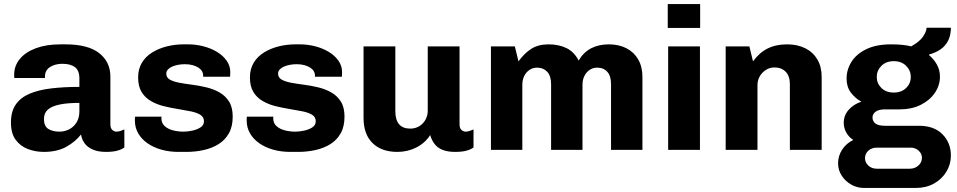

<svg xmlns="http://www.w3.org/2000/svg" viewBox="-20 -740 4723 948"><path d="M196 10Q155 10 118 -4Q81 -18 57.5 -49.5Q34 -81 34 -135Q34 -189 57.5 -223.5Q81 -258 125.5 -277Q170 -296 232.5 -303.5Q295 -311 372 -311V-352Q372 -392 350 -408.5Q328 -425 288 -425Q252 -425 227 -409Q202 -393 202 -362V-355H51Q50 -358 50 -362.5Q50 -367 50 -372Q50 -415 78 -449Q106 -483 157.5 -502Q209 -521 278 -521H303Q415 -521 470 -477.5Q525 -434 525 -362V-126Q525 -107 534.5 -98.5Q544 -90 555 -90Q565 -90 575 -93.5Q585 -97 594 -101V-12Q581 -2 559 4Q537 10 503 10Q465 10 438.5 -1.5Q412 -13 398 -32Q384 -51 380 -76Q352 -40 307 -15Q262 10 196 10ZM274 -90Q299 -90 321.5 -101.5Q344 -113 358 -135.5Q372 -158 372 -191V-232Q314 -232 275 -224Q236 -216 216.5 -199Q197 -182 197 -152Q197 -117 218.5 -103.5Q240 -90 274 -90Z M862 10Q816 10 777 -1Q738 -12 708.5 -32.5Q679 -53 662.5 -81.5Q646 -110 646 -145Q646 -150 646 -154Q646 -158 647 -164H778Q777 -162 777 -160Q777 -158 777 -156Q777 -132 793 -117.5Q809 -103 834 -96.5Q859 -90 886 -90Q906 -90 929.5 -95Q953 -100 970 -111Q987 -122 987 -141Q987 -162 969.5 -173Q952 -184 923 -190Q894 -196 859.5 -201.5Q825 -207 790 -215.5Q755 -224 726 -240.5Q697 -257 679.5 -285Q662 -313 662 -358Q662 -399 680.5 -430Q699 -461 731.5 -481Q764 -501 804 -511Q844 -521 886 -521H909Q947 -521 984 -511.5Q1021 -502 1051 -484Q1081 -466 1099 -440.5Q1117 -415 1117 -384Q1117 -378 1116.5 -371.5Q1116 -365 1116 -361H983V-369Q983 -379 977 -389Q971 -399 959 -406.5Q947 -414 930.5 -418.5Q914 -423 892 -423Q874 -423 857 -419.5Q840 -416 827.5 -410Q815 -404 808 -395.5Q801 -387 801 -377Q801 -357 818.5 -347Q836 -337 865.5 -331.5Q895 -326 930 -321.5Q965 -317 1000 -308.5Q1035 -300 1064 -283.5Q1093 -267 1111 -238.5Q1129 -210 1129 -164Q1129 -115 1110 -81.5Q1091 -48 1058.5 -28Q1026 -8 985 1Q944 10 900 10Z M1414 10Q1368 10 1329 -1Q1290 -12 1260.5 -32.5Q1231 -53 1214.5 -81.5Q1198 -110 1198 -145Q1198 -150 1198 -154Q1198 -158 1199 -164H1330Q1329 -162 1329 -160Q1329 -158 1329 -156Q1329 -132 1345 -117.5Q1361 -103 1386 -96.5Q1411 -90 1438 -90Q1458 -90 1481.5 -95Q1505 -100 1522 -111Q1539 -122 1539 -141Q1539 -162 1521.5 -173Q1504 -184 1475 -190Q1446 -196 1411.5 -201.5Q1377 -207 1342 -215.5Q1307 -224 1278 -240.5Q1249 -257 1231.5 -285Q1214 -313 1214 -358Q1214 -399 1232.5 -430Q1251 -461 1283.5 -481Q1316 -501 1356 -511Q1396 -521 1438 -521H1461Q1499 -521 1536 -511.5Q1573 -502 1603 -484Q1633 -466 1651 -440.5Q1669 -415 1669 -384Q1669 -378 1668.5 -371.5Q1668 -365 1668 -361H1535V-369Q1535 -379 1529 -389Q1523 -399 1511 -406.5Q1499 -414 1482.5 -418.5Q1466 -423 1444 -423Q1426 -423 1409 -419.5Q1392 -416 1379.5 -410Q1367 -404 1360 -395.5Q1353 -387 1353 -377Q1353 -357 1370.5 -347Q1388 -337 1417.5 -331.5Q1447 -326 1482 -321.5Q1517 -317 1552 -308.5Q1587 -300 1616 -283.5Q1645 -267 1663 -238.5Q1681 -210 1681 -164Q1681 -115 1662 -81.5Q1643 -48 1610.5 -28Q1578 -8 1537 1Q1496 10 1452 10Z M1942 10Q1864 10 1819.5 -33.5Q1775 -77 1775 -158V-511H1932V-191Q1932 -148 1950.5 -126.5Q1969 -105 2006 -105Q2030 -105 2049.5 -116.5Q2069 -128 2080.5 -148.5Q2092 -169 2092 -193V-511H2249V-126Q2249 -107 2258.5 -98.5Q2268 -90 2279 -90Q2289 -90 2299 -93.5Q2309 -97 2318 -101V-12Q2305 -2 2283 4Q2261 10 2228 10Q2189 10 2164 -0.5Q2139 -11 2125 -30Q2111 -49 2104 -73Q2079 -34 2036 -12Q1993 10 1942 10Z M2404 0V-511H2522L2540 -437Q2568 -476 2602.5 -498.5Q2637 -521 2689 -521Q2739 -521 2777 -502.5Q2815 -484 2837 -441Q2861 -482 2898.5 -501.5Q2936 -521 2986 -521Q3036 -521 3073.5 -501.5Q3111 -482 3131.5 -446Q3152 -410 3152 -360V0H2997V-324Q2997 -365 2978.5 -385.5Q2960 -406 2928 -406Q2908 -406 2891.5 -395Q2875 -384 2865.5 -365Q2856 -346 2856 -321V0H2701V-324Q2701 -365 2682 -385.5Q2663 -406 2632 -406Q2611 -406 2594.5 -395Q2578 -384 2568.5 -365Q2559 -346 2559 -321V0Z M3279 0V-511H3436V0ZM3277 -602V-720H3437V-602Z M3563 0V-511H3680L3698 -437Q3729 -480 3770 -500.5Q3811 -521 3866 -521Q3918 -521 3956.5 -501.5Q3995 -482 4016 -446Q4037 -410 4037 -360V0H3880V-324Q3880 -365 3859 -386Q3838 -407 3804 -407Q3781 -407 3762 -395Q3743 -383 3731.5 -363.5Q3720 -344 3720 -319V0Z M4246 188Q4212 188 4183 171.5Q4154 155 4136 127.5Q4118 100 4118 66Q4118 30 4138 -1Q4158 -32 4193 -49Q4171 -63 4158.5 -85.5Q4146 -108 4146 -134Q4146 -171 4171 -198.5Q4196 -226 4233 -238Q4202 -255 4181 -283Q4160 -311 4160 -352Q4160 -396 4184 -434.5Q4208 -473 4257 -497Q4306 -521 4380 -521Q4410 -521 4435 -518.5Q4460 -516 4479 -511Q4520 -534 4537 -558.5Q4554 -583 4555 -603H4675Q4675 -567 4662 -540.5Q4649 -514 4625 -497Q4601 -480 4568 -471L4567 -468Q4591 -448 4606 -421Q4621 -394 4621 -362Q4621 -318 4595.5 -281Q4570 -244 4525.5 -222Q4481 -200 4423 -200H4350Q4319 -200 4303.5 -188.5Q4288 -177 4288 -160Q4288 -142 4302 -130.5Q4316 -119 4350 -119H4518Q4592 -119 4633.5 -77Q4675 -35 4675 28Q4675 71 4653 107.5Q4631 144 4592 166Q4553 188 4502 188ZM4309 93H4472Q4497 93 4514.5 77.5Q4532 62 4532 39Q4532 19 4516 4Q4500 -11 4477 -11H4309Q4284 -11 4267.5 4Q4251 19 4251 41Q4251 62 4267.5 77.5Q4284 93 4309 93ZM4393 -283Q4431 -283 4454 -305.5Q4477 -328 4477 -360Q4477 -392 4454 -415Q4431 -438 4393 -438Q4355 -438 4332 -415Q4309 -392 4309 -360Q4309 -328 4332 -305.5Q4355 -283 4393 -283Z"/></svg>

Font: Chivo Medium
Style: Bold
Weight: 700
Version: Version 2.002